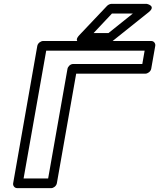

<svg xmlns="http://www.w3.org/2000/svg" viewBox="-20 -948 823 993"><path d="M716 -617H358C343 -617 331 -603 329 -592L229 -25H102L219 -686H728ZM732 -567C743 -567 759 -577 762 -592L783 -711C785 -722 777 -736 762 -736H203C192 -736 176 -726 173 -711L48 0C46 11 54 25 69 25H245C256 25 271 15 274 0L374 -567ZM559 -878H667L541 -777H464ZM556 -928C550 -928 540 -924 534 -918L391 -767C354 -728 404 -727 404 -727H542C547 -727 554 -730 560 -734L749 -885C790 -918 739 -928 739 -928Z"/></svg>

Font: Asimov
Style: XWidOuIt
Weight: 500
Designer: Google
Version: Version 2.000980; 2014